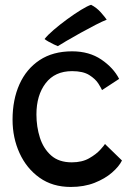

<svg xmlns="http://www.w3.org/2000/svg" viewBox="-20 -756 553 780"><path d="M475.5 -104Q463.5 -79.5 435 -54.8Q406.5 -30 364 -13.2Q321.5 3.5 267.5 3.5Q193.5 3.5 140.8 -34Q88 -71.5 59.5 -133.8Q31 -196 31 -270Q31 -351 59 -413.5Q87 -476 141 -511.8Q195 -547.5 273 -547.5Q342.5 -547.5 391.8 -514Q441 -480.5 464 -435.5L394.5 -390Q391.5 -397.5 379.8 -416.2Q368 -435 342.8 -451Q317.5 -467 273 -467Q203 -467 165.5 -418Q128 -369 128 -291Q128 -241 142.2 -196.5Q156.5 -152 188 -124.2Q219.5 -96.5 271.5 -96.5Q313.5 -96.5 342.2 -113Q371 -129.5 387.2 -147.5Q403.5 -165.5 406.5 -171ZM350 -736.5Q372.5 -725 389.8 -705.5Q407 -686 413.5 -676Q397.5 -670 368.2 -655Q339 -640 307 -622.2Q275 -604.5 249.5 -589.5Q224 -574.5 215 -568.5Q210.5 -570 199 -575.5Q187.5 -581 176.5 -587.2Q165.5 -593.5 161 -597.5Q173 -613 198 -634.5Q223 -656 252.8 -677.8Q282.5 -699.5 309 -715.8Q335.5 -732 350 -736.5Z"/></svg>

Font: Grandstander
Style: Regular
Weight: 400
Designer: Tyler Finck
Foundry: Etcetera Type Co
Version: Version 1.200; ttfautohint (v1.8.3)